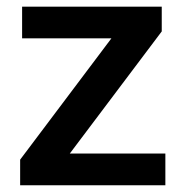

<svg xmlns="http://www.w3.org/2000/svg" viewBox="-20 -548 543 568"><path d="M469.2 -93.8V0H39.6V-75.7L309.6 -434.6H45.4V-528.3H458.5V-455.1L186.5 -93.8Z"/></svg>

Font: Vazirmatn UI Medium
Style: Regular
Weight: 500
Designer: Saber Rastikerdar
Foundry: Saber Rastikerdar
Version: Version 33.003